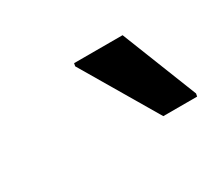

<svg xmlns="http://www.w3.org/2000/svg" viewBox="-46 -803 331 295"><g transform="rotate(-30 119.5 -655.5)"><path d="M178 -586 99 -720 100 -725H186L239 -591L238 -586Z"/></g></svg>

Font: Saira Semi Condensed
Style: Italic
Weight: 400
Width: 4
Italic angle: -12°
Designer: Hector Gatti with collaboration of the Omnibus-Type team
Foundry: Omnibus-Type
Version: Version 1.001; ttfautohint (v1.8)